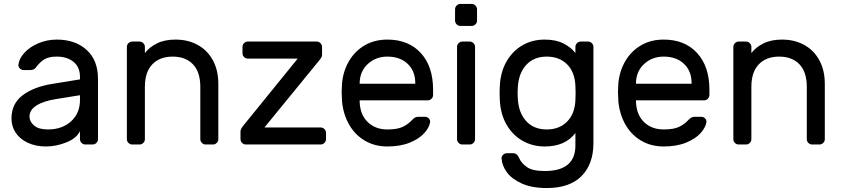

<svg xmlns="http://www.w3.org/2000/svg" viewBox="-20 -730 4257 970"><path d="M384 -329V-342Q384 -391 351.5 -417.5Q319 -444 267 -444Q227 -444 204.5 -430.5Q182 -417 162 -390Q156 -382 149 -379Q142 -376 130 -376H100Q89 -376 80.5 -384Q72 -392 73 -403Q76 -433 102.5 -462.5Q129 -492 173 -511Q217 -530 267 -530Q360 -530 417.5 -478Q475 -426 475 -332V-27Q475 -16 467 -8Q459 0 448 0H411Q400 0 392 -8Q384 -16 384 -27V-68Q368 -32 316 -11Q264 10 212 10Q161 10 121 -8.5Q81 -27 59.5 -59Q38 -91 38 -131Q38 -206 94 -248.5Q150 -291 243 -306ZM384 -249 266 -230Q201 -220 165 -197.5Q129 -175 129 -141Q129 -116 152 -96Q175 -76 222 -76Q294 -76 339 -117Q384 -158 384 -224Z M1056 0H1019Q1008 0 1000 -8Q992 -16 992 -27V-291Q992 -366 955 -405Q918 -444 852 -444Q787 -444 749.5 -405Q712 -366 712 -291V-27Q712 -16 704 -8Q696 0 685 0H648Q637 0 629 -8Q621 -16 621 -27V-493Q621 -504 629 -512Q637 -520 648 -520H685Q696 -520 704 -512Q712 -504 712 -493V-462Q734 -491 772.5 -510.5Q811 -530 867 -530Q930 -530 979 -503Q1028 -476 1055.5 -425.5Q1083 -375 1083 -306V-27Q1083 -16 1075 -8Q1067 0 1056 0Z M1627 -59V-27Q1627 -16 1619 -8Q1611 0 1600 0H1222Q1211 0 1203 -8Q1195 -16 1195 -27V-66Q1195 -78 1209 -95L1484 -434H1232Q1221 -434 1213 -442Q1205 -450 1205 -461V-493Q1205 -504 1213 -512Q1221 -520 1232 -520H1580Q1591 -520 1599 -512Q1607 -504 1607 -493V-454Q1607 -444 1601 -436Q1595 -428 1593 -425L1316 -86H1600Q1611 -86 1619 -78Q1627 -70 1627 -59Z M2168 -277V-250Q2168 -239 2160 -231Q2152 -223 2141 -223H1797V-217Q1799 -151 1837.5 -113.5Q1876 -76 1937 -76Q1987 -76 2014.5 -89Q2042 -102 2064 -126Q2072 -134 2078.5 -137Q2085 -140 2096 -140H2126Q2138 -140 2146 -132Q2154 -124 2153 -113Q2149 -86 2123.5 -57.5Q2098 -29 2050.5 -9.5Q2003 10 1937 10Q1873 10 1823 -19.5Q1773 -49 1743.5 -101Q1714 -153 1708 -218Q1706 -248 1706 -264Q1706 -280 1708 -310Q1714 -372 1743.5 -422Q1773 -472 1822.5 -501Q1872 -530 1937 -530Q2044 -530 2106 -462Q2168 -394 2168 -277ZM2078 -307V-310Q2078 -371 2039.5 -407.5Q2001 -444 1937 -444Q1879 -444 1838.5 -407Q1798 -370 1797 -310V-307Z M2363 -599H2306Q2295 -599 2287 -607Q2279 -615 2279 -626V-683Q2279 -694 2287 -702Q2295 -710 2306 -710H2363Q2374 -710 2382 -702Q2390 -694 2390 -683V-626Q2390 -615 2382 -607Q2374 -599 2363 -599ZM2353 0H2316Q2305 0 2297 -8Q2289 -16 2289 -27V-493Q2289 -504 2297 -512Q2305 -520 2316 -520H2353Q2364 -520 2372 -512Q2380 -504 2380 -493V-27Q2380 -16 2372 -8Q2364 0 2353 0Z M2887 -462V-493Q2887 -504 2895 -512Q2903 -520 2914 -520H2951Q2962 -520 2970 -512Q2978 -504 2978 -493V-7Q2978 99 2918 159.5Q2858 220 2742 220Q2667 220 2616 197Q2565 174 2540.5 140Q2516 106 2514 71Q2513 60 2521.5 52Q2530 44 2541 44H2571Q2583 44 2590 50Q2597 56 2604 71Q2614 94 2642 114Q2670 134 2732 134Q2887 134 2887 5V-58Q2836 10 2732 10Q2670 10 2619.5 -19Q2569 -48 2538.5 -101.5Q2508 -155 2505 -227L2504 -260L2505 -293Q2508 -365 2538.5 -418.5Q2569 -472 2619 -501Q2669 -530 2732 -530Q2788 -530 2826.5 -510.5Q2865 -491 2887 -462ZM2596 -288 2595 -260 2596 -232Q2600 -160 2638.5 -118Q2677 -76 2742 -76Q2806 -76 2845 -115.5Q2884 -155 2887 -224Q2888 -234 2888 -260Q2888 -286 2887 -296Q2884 -366 2845 -405Q2806 -444 2742 -444Q2677 -444 2638.5 -402Q2600 -360 2596 -288Z M3564 -277V-250Q3564 -239 3556 -231Q3548 -223 3537 -223H3193V-217Q3195 -151 3233.5 -113.5Q3272 -76 3333 -76Q3383 -76 3410.5 -89Q3438 -102 3460 -126Q3468 -134 3474.5 -137Q3481 -140 3492 -140H3522Q3534 -140 3542 -132Q3550 -124 3549 -113Q3545 -86 3519.5 -57.5Q3494 -29 3446.5 -9.5Q3399 10 3333 10Q3269 10 3219 -19.5Q3169 -49 3139.5 -101Q3110 -153 3104 -218Q3102 -248 3102 -264Q3102 -280 3104 -310Q3110 -372 3139.5 -422Q3169 -472 3218.5 -501Q3268 -530 3333 -530Q3440 -530 3502 -462Q3564 -394 3564 -277ZM3474 -307V-310Q3474 -371 3435.5 -407.5Q3397 -444 3333 -444Q3275 -444 3234.5 -407Q3194 -370 3193 -310V-307Z M4120 0H4083Q4072 0 4064 -8Q4056 -16 4056 -27V-291Q4056 -366 4019 -405Q3982 -444 3916 -444Q3851 -444 3813.5 -405Q3776 -366 3776 -291V-27Q3776 -16 3768 -8Q3760 0 3749 0H3712Q3701 0 3693 -8Q3685 -16 3685 -27V-493Q3685 -504 3693 -512Q3701 -520 3712 -520H3749Q3760 -520 3768 -512Q3776 -504 3776 -493V-462Q3798 -491 3836.5 -510.5Q3875 -530 3931 -530Q3994 -530 4043 -503Q4092 -476 4119.5 -425.5Q4147 -375 4147 -306V-27Q4147 -16 4139 -8Q4131 0 4120 0Z"/></svg>

Font: Rubik
Style: Regular
Weight: 400
Designer: Hubert & Fischer
Foundry: Hubert & Fischer
Version: Version 1.100